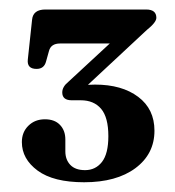

<svg xmlns="http://www.w3.org/2000/svg" viewBox="-20 -720 368 404"><path d="M305 -445Q305 -396 265 -366.2Q225 -336.5 157 -336.5Q92.5 -336.5 59.2 -361Q26 -385.5 26 -421Q26 -442 39.8 -455.5Q53.5 -469 74.5 -469Q95 -469 106.2 -457.2Q117.5 -445.5 117.5 -426.5V-401.5Q117.5 -384 128 -373Q138.5 -362 159 -362Q181 -362 194.5 -379.2Q208 -396.5 208 -433.5Q208 -473 192.8 -491Q177.5 -509 150 -509H131Q111 -509 111 -525.5Q111 -537.5 124 -548L211 -628.5H106.5Q87 -628.5 83 -612.5L77 -591Q73 -575 57 -575Q36.5 -575 38.5 -594.5L47.5 -678.5Q49.5 -700 75.5 -700H287.5Q309 -700 309 -682.5Q309 -673 289 -657L165 -541.5Q172.5 -542 180 -542Q236.5 -542 270.8 -516.2Q305 -490.5 305 -445Z"/></svg>

Font: Fraunces 72pt Soft SemiBold
Style: Regular
Weight: 600
Version: Version 1.000;[b76b70a41]